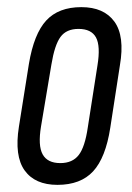

<svg xmlns="http://www.w3.org/2000/svg" viewBox="-20 -512 371 538"><path d="M141 6Q78 6 49 -34.5Q20 -75 33 -157L61 -333Q75 -417 109.5 -454.5Q144 -492 208 -492Q271 -492 300.5 -451.5Q330 -411 316 -329L289 -154Q276 -70 241 -32Q206 6 141 6ZM149 -55Q183 -55 200.5 -77.5Q218 -100 226 -155L253 -328Q262 -383 249 -407Q236 -431 200 -431Q166 -431 149.5 -408.5Q133 -386 124 -331L95 -158Q86 -104 99.5 -79.5Q113 -55 149 -55Z"/></svg>

Font: Sofia Sans Extra Condensed
Style: Italic
Weight: 400
Italic angle: -9°
Designer: Botio Nikoltchev, Ani Petrova
Foundry: lettersoup
Version: Version 4.101; ttfautohint (v1.8.4.7-5d5b)